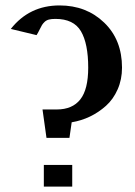

<svg xmlns="http://www.w3.org/2000/svg" viewBox="-20 -690 501 710"><path d="M142.1 -80.1H247.1V0H142.1ZM245.1 -237.8 236.8 -180.2H151.9L137.2 -285.2H189.9Q247.6 -285.2 276.9 -322.3Q306.2 -359.4 306.2 -439.9Q306.2 -528.8 279.3 -574.5Q252.4 -620.1 185.1 -620.1Q170.4 -620.1 160.9 -617.7Q151.4 -615.2 145 -609.1Q138.7 -603 135.3 -597.4Q131.8 -591.8 126.2 -580.1Q120.6 -568.4 115.2 -560.1L20 -583Q88.4 -669.9 200.2 -669.9Q299.3 -669.9 365.2 -606.4Q431.2 -543 431.2 -439.9Q431.2 -396 415 -359.4Q398.9 -322.8 371.8 -298.6Q344.7 -274.4 312.7 -259Q280.8 -243.7 245.1 -237.8Z"/></svg>

Font: Pfennig
Style: Bold
Weight: 700
Version: Version 20120410 ; ttfautohint (v0.8)